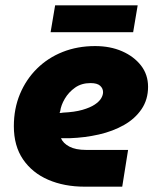

<svg xmlns="http://www.w3.org/2000/svg" viewBox="-20 -701 589 721"><path d="M298 0Q221 0 161 -26Q101 -52 66.5 -102.5Q32 -153 32 -227Q32 -293 55 -348Q78 -403 119 -443.5Q160 -484 215.5 -506Q271 -528 337 -528Q394 -528 438.5 -508.5Q483 -489 509.5 -455Q536 -421 536 -375Q536 -327 511.5 -291Q487 -255 445.5 -231.5Q404 -208 351.5 -196Q299 -184 242 -182Q233 -182 225 -182Q217 -182 209 -182Q217 -163 240.5 -150.5Q264 -138 304 -138H461L439 0ZM204 -277Q207 -277 210 -277Q213 -277 216 -278Q260 -280 289.5 -288.5Q319 -297 336 -308.5Q353 -320 360 -332Q367 -344 367 -355Q367 -369 356 -379Q345 -389 320 -389Q286 -389 262 -372Q238 -355 223.5 -330.5Q209 -306 206 -283Q205 -281 204.5 -279.5Q204 -278 204 -277ZM170 -580 187 -681H497L480 -580Z"/></svg>

Font: MuseoModerno ExtraBold
Style: Italic
Weight: 800
Italic angle: -9°
Designer: Pablo Cosgaya, Héctor Gatti, Marcela Romero, and the Authors of The MuseoModerno Project.
Foundry: Omnibus-Type Team
Version: Version 1.003